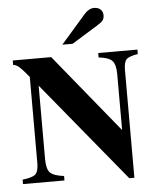

<svg xmlns="http://www.w3.org/2000/svg" viewBox="-60 -955 843 1025"><g transform="rotate(-5 361.0 -443.0)"><path d="M22.9 0V-23.9Q75.7 -29.8 92 -44.7Q108.4 -59.6 108.9 -103V-566.9Q74.7 -608.9 57.4 -623.5Q40 -638.2 25.9 -638.2V-662.1H231.9L575.2 -241.2V-541Q575.2 -592.8 556.2 -612.8Q537.1 -632.8 483.9 -638.2V-662.1H693.8V-638.2Q646.5 -630.9 632.3 -616Q618.2 -601.1 618.2 -559.1V18.1H590.8L151.9 -516.1V-121.1Q152.3 -68.8 170.9 -49.8Q189.5 -30.8 245.1 -23.9V0ZM296.9 -723.1 431.2 -877Q455.1 -903.8 482.9 -903.8Q503.9 -903.8 516.8 -892.1Q529.8 -880.4 529.8 -860.8Q529.8 -844.2 522.5 -834Q515.1 -823.7 491.2 -809.1L352.1 -723.1Z"/></g></svg>

Font: Accordance
Style: Bold
Weight: 700
Version: Version 1.2 (build January 31, 2020) Miklal Software Solutio